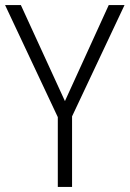

<svg xmlns="http://www.w3.org/2000/svg" viewBox="-20 -734 509 754"><path d="M235 -337 407 -714H469L263 -277V0H207V-274L0 -714H62Z"/></svg>

Font: Noto Sans Lao UI SemCond Light
Style: Regular
Weight: 300
Width: 4
Designer: Monotype Design Team
Foundry: Monotype Imaging Inc.
Version: Version 2.000; ttfautohint (v1.8.4.7-5d5b)